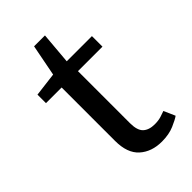

<svg xmlns="http://www.w3.org/2000/svg" viewBox="-203 -719 798 798"><g transform="rotate(-45 196.0 -320.0)"><path d="M256 8Q196 8 158 -26Q120 -60 120 -132V-446H28V-496L133 -509L160 -648H224L212 -508H360V-446H216V-140Q216 -98 234 -81Q252 -64 286 -64Q307 -64 323.5 -69Q340 -74 350 -78L372 -28Q360 -19 329 -5.5Q298 8 256 8Z"/></g></svg>

Font: Source Serif 4 Caption
Style: Regular
Weight: 400
Designer: Frank Grießhammer
Foundry: Adobe Systems Incorporated
Version: Version 4.004;hotconv 1.0.117;makeotfexe 2.5.65602